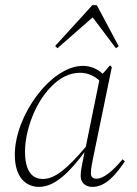

<svg xmlns="http://www.w3.org/2000/svg" viewBox="-20 -720 536 752"><path d="M78 -127C78 -206 116 -316 180 -380C211 -413 250 -435 294 -435C324 -435 350 -422 369 -405L316 -145C249 -66 198 -19 148 -19C102 -19 78 -55 78 -127ZM342 12C394 12 434 -36 469 -88L460 -96C423 -52 387 -20 357 -20C345 -20 336 -27 336 -40C336 -58 340 -79 344 -98L418 -457L411 -464L382 -431C361 -451 333 -462 305 -462C179 -462 38 -267 38 -114C38 -20 86 12 133 12C196 12 254 -48 311 -124C299 -64 296 -50 296 -31C296 -4 315 12 342 12ZM434 -531 445 -539 359 -700H342L196 -540L205 -531L343 -652Z"/></svg>

Font: Source Serif 4 Display Light
Style: Italic
Weight: 300
Italic angle: -12°
Designer: Frank Grießhammer
Foundry: Adobe Systems Incorporated
Version: Version 4.004;hotconv 1.0.117;makeotfexe 2.5.65602